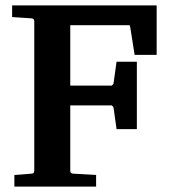

<svg xmlns="http://www.w3.org/2000/svg" viewBox="-20 -691 630 711"><path d="M478.5 -487.8 462.4 -589.8Q461.9 -593.8 460.9 -595.5Q460 -597.2 459.5 -597.4Q459 -597.7 457.5 -597.7H240.2V-374H393.6Q396 -375 398.9 -379.4Q399.9 -381.8 400.4 -381.8L411.6 -462.4H486.8V-212.9H411.6L400.4 -293Q399.9 -293.5 399.4 -294.4Q398.9 -294.9 398.9 -295.4Q397.9 -296.9 396.2 -298.8Q394.5 -300.8 393.6 -300.8H240.2V-58.1Q240.2 -48.8 251 -47.9L335.9 -43V0H33.2V-43L97.2 -47.9Q103 -48.3 105 -51.8Q106.9 -55.2 106.9 -58.1V-612.8Q106.9 -622.1 97.2 -623L24.9 -627.9V-670.9H560.1V-487.8Z"/></svg>

Font: TAML ThiruValluvar
Style: Bold
Weight: 400
Version: Version 0.271; dev 7ad24fM